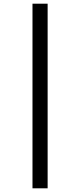

<svg xmlns="http://www.w3.org/2000/svg" viewBox="-20 -731 432 1040"><path d="M156 -711H238V289H156Z"/></svg>

Font: Ysabeau Semibold
Style: Regular
Weight: 600
Designer: Christian Thalmann (Catharsis Fonts)
Version: Version 0.003